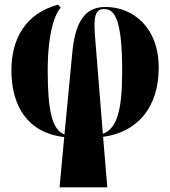

<svg xmlns="http://www.w3.org/2000/svg" viewBox="-20 -580 731 825"><path d="M236 225H441L423 8C572 -12 662 -120 662 -289C662 -463 551 -550 434 -550C363 -550 306 -513 291 -357L257 -2C203 -22 185 -109 185 -276C185 -437 215 -519 241 -547L229 -560C87 -521 29 -410 29 -278C29 -130 94 -10 256 9ZM388 -427C381 -516 392 -541 428 -541C473 -541 505 -496 505 -274C505 -101 481 -27 422 -5Z"/></svg>

Font: Noto Serif Display ExtraCondensed Black
Style: Regular
Weight: 900
Width: 2
Designer: Monotype Design Team
Foundry: Monotype Imaging Inc.
Version: Version 2.009